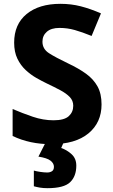

<svg xmlns="http://www.w3.org/2000/svg" viewBox="-20 -744 591 1004"><path d="M511 -198Q511 -103 442.5 -46.5Q374 10 248 10Q135 10 46 -33V-174Q97 -152 151.5 -133.5Q206 -115 260 -115Q316 -115 339.5 -136.5Q363 -158 363 -191Q363 -218 344.5 -237Q326 -256 295 -272.5Q264 -289 224 -308Q199 -320 170 -336.5Q141 -353 114.5 -377.5Q88 -402 71 -437Q54 -472 54 -521Q54 -617 119 -670.5Q184 -724 296 -724Q352 -724 402.5 -711Q453 -698 508 -674L459 -556Q410 -576 371 -587Q332 -598 291 -598Q248 -598 225 -578Q202 -558 202 -526Q202 -488 236 -466Q270 -444 337 -412Q392 -386 430.5 -358Q469 -330 490 -292Q511 -254 511 -198ZM379 122Q379 178 346.5 209Q314 240 228 240Q206 240 188.5 237Q171 234 157 230V148Q171 152 191.5 155Q212 158 227 158Q241 158 251.5 151.5Q262 145 262 128Q262 110 244 96Q226 82 181 75L219 0H313L300 30Q330 40 354.5 62.5Q379 85 379 122Z"/></svg>

Font: Noto Sans Kannada
Style: Bold
Weight: 700
Designer: Jelle Bosma - Monotype Design Team
Foundry: Monotype Imaging Inc.
Version: Version 2.005; ttfautohint (v1.8.4.7-5d5b)